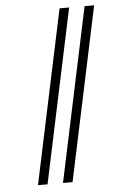

<svg xmlns="http://www.w3.org/2000/svg" viewBox="-52 -734 466 780"><g transform="rotate(-5 181.0 -344.0)"><path d="M110 10 260 -698H221L71 10ZM212 10 362 -698H323L173 10Z"/></g></svg>

Font: Libertinus Sans
Style: Italic
Weight: 400
Italic angle: -12°
Designer: Philipp H. Poll, Khaled Hosny
Foundry: Caleb Maclennan
Version: Version 7.050;RELEASE